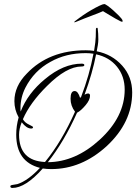

<svg xmlns="http://www.w3.org/2000/svg" viewBox="-20 -822 673 947"><path d="M41 105Q31 105 31 97Q31 92 39.5 90.5Q48 89 66 86Q118 69 177 6Q60 -24 60 -158Q60 -201 72 -243Q51 -281 51 -323Q51 -397 112 -459Q221 -574 403 -574Q425 -574 444 -571Q447 -588 450 -612Q453 -636 453 -677Q453 -685 459 -685Q462 -685 462 -680Q465 -658 465 -628Q465 -615 462.5 -599Q460 -583 457 -569Q533 -554 583 -498Q632 -443 632 -366Q632 -218 506 -101Q382 12 233 12Q211 12 191 9Q106 105 41 105ZM202 -23Q243 -73 280 -135Q317 -197 350 -271Q328 -300 328 -335Q328 -373 348 -373Q365 -373 375 -339L380 -344Q401 -399 416 -452Q431 -505 441 -557Q422 -560 403 -560Q305 -560 229 -517Q148 -473 105 -389Q81 -341 81 -288Q81 -284 81 -280Q81 -276 82 -272Q117 -362 202 -432Q293 -508 383 -508Q396 -508 396 -501Q396 -494 382 -494Q308 -494 212 -398Q128 -315 93 -234Q102 -217 124 -207Q143 -198 143 -195Q143 -188 134 -188Q111 -188 87 -219Q74 -186 74 -158Q74 -29 202 -23ZM216 -22Q352 -23 472 -133Q595 -246 595 -380Q595 -446 557 -493Q519 -540 454 -554Q436 -461 397 -355Q408 -361 414 -361Q424 -361 424 -350Q424 -329 402 -303Q391 -290 380.5 -280.5Q370 -271 360 -266Q296 -123 216 -22ZM346 -713Q346 -715 355 -721.5Q364 -728 374.5 -736Q385 -744 390 -747Q409 -760 430.5 -772.5Q452 -785 470 -793.5Q488 -802 494 -802Q499 -802 511.5 -793Q524 -784 538.5 -771Q553 -758 565 -746Q573 -738 579 -730.5Q585 -723 585 -718Q585 -712 574.5 -717Q564 -722 550 -730Q529 -742 511 -753Q493 -764 488 -767Q481 -764 470.5 -759.5Q460 -755 454 -753L394 -730Q371 -721 358.5 -715.5Q346 -710 346 -713Z"/></svg>

Font: Love Light
Style: Regular
Weight: 400
Designer: Robert E. Leuschke
Foundry: Robert E. Leuschke
Version: Version 1.010; ttfautohint (v1.8.3)